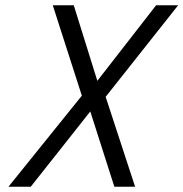

<svg xmlns="http://www.w3.org/2000/svg" viewBox="-20 -712 699 732"><path d="M261.2 -691.9 351.1 -403.8 575.2 -691.9H659.2L382.8 -342.8L495.1 0H416L324.2 -287.1L97.2 0H12.2L292 -347.2L181.2 -691.9Z"/></svg>

Font: TitilliumWeb-Italic
Style: Italic
Weight: 400
Italic angle: -13°
Version: Version 1.001;PS 57.000;hotconv 1.0.70;makeotf.lib2.5.55311